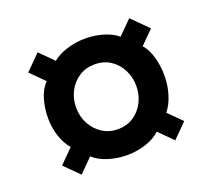

<svg xmlns="http://www.w3.org/2000/svg" viewBox="-95 -726 850 768"><g transform="rotate(-20 330.0 -341.5)"><path d="M130 -80 69 -141 127 -199Q105 -224 93 -260.5Q81 -297 81 -339Q81 -380 92.5 -418.5Q104 -457 127 -479L69 -537L132 -600L189 -543Q212 -563 250.5 -575Q289 -587 329 -587Q371 -587 408.5 -575Q446 -563 465 -545L523 -603L591 -535L535 -479Q555 -458 566 -419.5Q577 -381 577 -339Q577 -299 565.5 -261Q554 -223 533 -197L589 -141L529 -81L471 -139Q449 -117 410.5 -104Q372 -91 329 -91Q287 -91 249 -103Q211 -115 187 -137ZM329 -201Q368 -201 396.5 -220Q425 -239 441 -270.5Q457 -302 457 -339Q457 -376 441 -407.5Q425 -439 396.5 -458Q368 -477 329 -477Q292 -477 263 -458.5Q234 -440 217.5 -408.5Q201 -377 201 -339Q201 -301 218 -269.5Q235 -238 264 -219.5Q293 -201 329 -201Z"/></g></svg>

Font: Archivo SemiExpanded Black
Style: Regular
Weight: 900
Width: 6
Designer: Hector Gatti
Foundry: Omnibus-Type
Version: Version 2.001